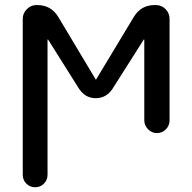

<svg xmlns="http://www.w3.org/2000/svg" viewBox="-20 -540 779 779"><path d="M72.3 168.9V-462.9Q72.3 -486.3 88.9 -502.9Q105.5 -519.5 127.9 -519.5H130.9Q187.5 -519.5 216.8 -470.7L368.2 -217.8Q368.2 -216.8 369.1 -216.8L370.1 -217.8L522.5 -470.7Q551.8 -519.5 607.4 -519.5H612.3Q635.7 -519.5 651.9 -502.9Q668 -486.3 668 -462.9V-51.8Q668 -30.3 652.8 -15.1Q637.7 0 616.7 0Q595.7 0 580.6 -15.6Q565.4 -31.2 565.4 -51.8V-378.9L564.5 -379.9H563.5L436.5 -179.7Q411.1 -141.6 368.7 -141.6Q326.2 -141.6 300.8 -179.7L174.8 -379.9H173.8L172.9 -378.9V168.9Q172.9 190.4 158.2 205.1Q143.6 219.7 122.6 219.7Q101.6 219.7 86.9 205.1Q72.3 190.4 72.3 168.9Z"/></svg>

Font: Rounded Mgen+ 2p medium
Style: Regular
Weight: 500
Designer: [Source Han Sans]
Ryoko NISHIZUKA  (kana & ideographs); Paul D. Hunt (Latin, Greek & Cyrillic); Wenlong ZHANG  (bopomofo
Version: Version 1.059.20150602